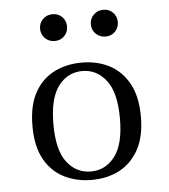

<svg xmlns="http://www.w3.org/2000/svg" viewBox="-48 -659 627 714"><g transform="rotate(-5 265.5 -301.5)"><path d="M266.1 11.3Q208.9 11.3 162.9 -12.1Q116.9 -35.5 90.3 -83.5Q63.7 -131.5 63.7 -207.3Q63.7 -283.1 90.3 -331.5Q116.9 -379.8 162.9 -403.2Q208.9 -426.6 266.1 -426.6Q324.2 -426.6 369.4 -403.2Q414.5 -379.8 441.5 -331.5Q468.5 -283.1 468.5 -207.3Q468.5 -132.3 441.5 -83.9Q414.5 -35.5 369.4 -12.1Q324.2 11.3 266.1 11.3ZM266.1 -20.2Q320.2 -20.2 355.2 -65.3Q390.3 -110.5 390.3 -207.3Q390.3 -304 355.2 -349.6Q320.2 -395.2 266.1 -395.2Q211.3 -395.2 176.6 -349.6Q141.9 -304 141.9 -207.3Q141.9 -110.5 176.6 -65.3Q211.3 -20.2 266.1 -20.2ZM363.7 -515.3Q341.9 -515.3 327.4 -529.8Q312.9 -544.4 312.9 -565.3Q312.9 -586.3 327.4 -600.8Q341.9 -615.3 363.7 -615.3Q385.5 -615.3 399.6 -600.8Q413.7 -586.3 413.7 -565.3Q413.7 -544.4 399.6 -529.8Q385.5 -515.3 363.7 -515.3ZM174.2 -515.3Q152.4 -515.3 137.9 -529.8Q123.4 -544.4 123.4 -565.3Q123.4 -586.3 137.9 -600.8Q152.4 -615.3 174.2 -615.3Q196 -615.3 210.1 -600.8Q224.2 -586.3 224.2 -565.3Q224.2 -544.4 210.1 -529.8Q196 -515.3 174.2 -515.3Z"/></g></svg>

Font: Playfair 12pt Light
Style: Regular
Weight: 300
Designer: Claus Eggers Sørensen
Foundry: Claus Eggers Sørensen
Version: Version 2.000;gftools[0.9.28]